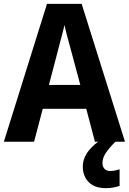

<svg xmlns="http://www.w3.org/2000/svg" viewBox="-20 -829 669 997"><path d="M473 -93 428 -264H202L157 -93H0L224 -809H404L629 -93ZM349 -567Q341 -596 331 -633Q321 -670 315 -699Q311 -681 304 -654.5Q297 -628 290.5 -604Q284 -580 281 -567L234 -388H397ZM512 17Q512 37 523 48Q534 59 552 59Q567 59 579.5 56Q592 53 601 50V136Q587 141 569.5 144.5Q552 148 529 148Q472 148 441 117Q410 86 410 36Q410 -7 439.5 -45Q469 -83 513 -108L579 -93Q546 -60 529 -34Q512 -8 512 17Z"/></svg>

Font: Noto Sans Telugu UI SemiCondensed
Style: Bold
Weight: 700
Width: 4
Designer: Jelle Bosma - Monotype Design Team
Foundry: Monotype Imaging Inc.
Version: Version 2.005; ttfautohint (v1.8.4.7-5d5b)